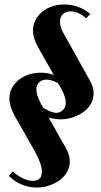

<svg xmlns="http://www.w3.org/2000/svg" viewBox="-20 -729 451 861"><path d="M22 -287Q22 -312 33 -333Q44 -354 62.5 -369.5Q81 -385 106.5 -394Q132 -403 162 -403Q194 -403 221 -393L152 -515Q128 -557 128 -593Q128 -617 139 -638.5Q150 -660 168.5 -675.5Q187 -691 212.5 -700Q238 -709 268 -709Q300 -709 330.5 -698Q361 -687 385 -666L366 -647Q332 -678 296 -678Q275 -678 262 -665.5Q249 -653 249 -631Q249 -606 267 -576L383 -368Q400 -338 400 -310Q400 -286 388.5 -265Q377 -244 356.5 -228.5Q336 -213 309 -203.5Q282 -194 251 -194Q225 -194 198 -202L277 -62Q293 -33 293 -5Q293 19 281.5 40.5Q270 62 249.5 77.5Q229 93 202 102.5Q175 112 145 112Q109 112 77 98.5Q45 85 20 60L37 40Q60 60 83.5 71Q107 82 127 82Q168 82 168 41Q168 8 137 -49L46 -209Q22 -253 22 -287ZM143 -327Q143 -315 148.5 -298Q154 -281 164 -263L175 -245Q211 -223 232 -223Q250 -223 262.5 -236Q275 -249 275 -269Q275 -294 253 -335L240 -356Q229 -363 214.5 -367.5Q200 -372 189 -372Q168 -372 155.5 -359.5Q143 -347 143 -327Z"/></svg>

Font: Moniqa Black Heading
Style: Regular
Weight: 900
Designer: Rajesh Rajput
Foundry: Rajesh Rajput
Version: Version 1.000